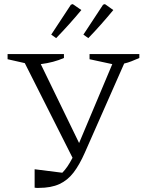

<svg xmlns="http://www.w3.org/2000/svg" viewBox="-20 -911 714 937"><path d="M149 5V-85L284 -68Q297 -81 309 -98.5Q321 -116 334 -141L101 -603L17 -622V-647H292V-628Q242 -606 179 -598L366 -213L528 -598L417 -622V-647H660V-628Q639 -619 621.5 -612Q604 -605 586 -601L394 -166Q368 -107 339 -69Q310 -31 269.5 -12.5Q229 6 169 6Q164 6 159 6Q154 6 149 5ZM230 -742 326 -888 335 -891 377 -862Q348 -827 317 -792.5Q286 -758 254 -725ZM387 -742 483 -888 492 -891 533 -862Q504 -827 473.5 -792.5Q443 -758 411 -725Z"/></svg>

Font: Piazzolla Light
Style: Regular
Weight: 300
Designer: Juan Pablo del Peral
Foundry: Huerta Tipografica
Version: Version 1.330